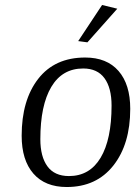

<svg xmlns="http://www.w3.org/2000/svg" viewBox="-20 -741 543 771"><path d="M503 -304Q503 -162 435 -76Q367 10 248 10Q161 10 114 -44Q67 -98 67 -196Q67 -339 133.5 -424.5Q200 -510 322 -510Q409 -510 456 -456Q503 -402 503 -304ZM314 -466Q230 -466 186 -392Q142 -318 142 -182Q142 -112 170.5 -73Q199 -34 257 -34Q340 -34 384 -107.5Q428 -181 428 -317Q428 -388 399.5 -427Q371 -466 314 -466ZM390 -721 451 -706 331 -571 294 -576Z"/></svg>

Font: ArsenalItalic
Style: Italic
Weight: 400
Italic angle: -9°
Designer: Andrij Shevchenko
Foundry: Stairsfor.com
Version: Version 1.000